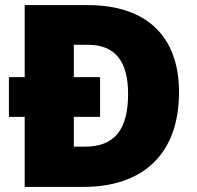

<svg xmlns="http://www.w3.org/2000/svg" viewBox="-20 -734 774 754"><path d="M324 -714H77V-431H15V-275H77V0H308C535 0 683 -123 683 -372C683 -593 554 -714 324 -714ZM326 -558C431 -558 483 -495 483 -365C483 -225 430 -158 313 -158H270V-275H373V-431H270V-558Z"/></svg>

Font: Noto Sans Canadian Aboriginal Black
Style: Regular
Weight: 900
Designer: Monotype Design Team, Typotheque's Kevin King
Foundry: Monotype Imaging Inc.
Version: Version 2.004